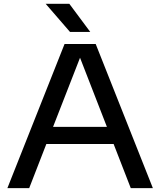

<svg xmlns="http://www.w3.org/2000/svg" viewBox="-20 -966 823 986"><path d="M651.5 0 563.5 -226.5H218L130 0H18L311.5 -740H471.5L765 0ZM252.5 -314.5H529L391 -669.5ZM339.5 -802 214.5 -946.5H336L443.5 -802Z"/></svg>

Font: Encode Sans Expanded Medium
Style: Regular
Weight: 500
Width: 7
Designer: Multiple Designers
Foundry: Impallari Type
Version: Version 2.000